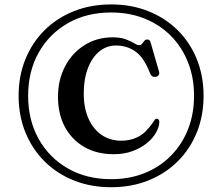

<svg xmlns="http://www.w3.org/2000/svg" viewBox="-20 -774 979 846"><path d="M469.5 51Q559 51 633.5 21.2Q708 -8.5 762.8 -62.8Q817.5 -117 847.2 -190.5Q877 -264 877 -352Q877 -439.5 847.2 -513.2Q817.5 -587 762.8 -641Q708 -695 633.5 -724.8Q559 -754.5 469.5 -754.5Q380.5 -754.5 305.8 -724.8Q231 -695 176.5 -641Q122 -587 92 -513.2Q62 -439.5 62 -352Q62 -264 92 -190.5Q122 -117 176.5 -62.8Q231 -8.5 305.8 21.2Q380.5 51 469.5 51ZM469.5 15.5Q361.5 15.5 279 -31.8Q196.5 -79 150.2 -162Q104 -245 104 -352Q104 -459 150.2 -541.8Q196.5 -624.5 279 -671.8Q361.5 -719 469.5 -719Q550.5 -719 617.5 -692Q684.5 -665 733.2 -615.8Q782 -566.5 808.5 -499.2Q835 -432 835 -352Q835 -271.5 808.5 -204.5Q782 -137.5 733.2 -88Q684.5 -38.5 617.5 -11.5Q550.5 15.5 469.5 15.5ZM682 -236Q681.5 -215 668 -190.5Q654.5 -166 628.2 -144.2Q602 -122.5 565 -108.5Q528 -94.5 481 -94.5Q405.5 -94.5 350.2 -127Q295 -159.5 265.2 -216.2Q235.5 -273 235.5 -346.5Q235.5 -422.5 266.8 -481.8Q298 -541 352.5 -575.2Q407 -609.5 476 -609.5Q511.5 -609.5 534.5 -600.8Q557.5 -592 571 -583.5Q584.5 -575 592 -575Q601 -575 606 -581.2Q611 -587.5 616 -593.8Q621 -600 628.5 -600Q635 -600 638.8 -596.5Q642.5 -593 644.5 -584L681 -457.5Q683.5 -449 679 -442.8Q674.5 -436.5 666.5 -435.5Q657.5 -434 651 -438Q644.5 -442 641 -451.5Q614.5 -520.5 577 -547Q539.5 -573.5 491 -573.5Q449 -573.5 417 -546.8Q385 -520 367 -472.8Q349 -425.5 349 -362.5Q349 -298 370 -251.2Q391 -204.5 428.2 -179.2Q465.5 -154 514 -154Q552 -154 581.8 -167.8Q611.5 -181.5 628.5 -203Q643 -218 650.2 -229Q657.5 -240 661.8 -245.8Q666 -251.5 672 -251Q682 -249.5 682 -236Z"/></svg>

Font: Fraunces
Style: Regular
Weight: 400
Version: Version 1.000;[b76b70a41]